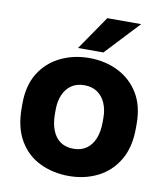

<svg xmlns="http://www.w3.org/2000/svg" viewBox="-84 -810 768 892"><g transform="rotate(10 300.0 -363.5)"><path d="M300 13.2Q226.3 13.2 164.6 -16.2Q102.8 -45.5 66.7 -106.6Q30.5 -167.7 30.5 -260V-280Q30.5 -366.3 66.7 -424.6Q102.8 -482.8 164.6 -513Q226.3 -543.2 300 -543.2Q375 -543.2 436.1 -513Q497.2 -482.8 533.3 -424.6Q569.5 -366.3 569.5 -280V-260Q569.5 -169 533.3 -108.4Q497.2 -47.8 436.1 -17.3Q375 13.2 300 13.2ZM300 -115.2Q335.8 -115.2 360.9 -132.6Q386 -150 399.2 -182.9Q412.5 -215.8 412.5 -260V-280Q412.5 -319.8 399.2 -350.2Q386 -380.5 360.9 -397.7Q335.8 -414.8 300 -414.8Q263.7 -414.8 238.8 -397.7Q214 -380.5 200.8 -350.2Q187.5 -319.8 187.5 -280V-260Q187.5 -214.2 200.8 -181.6Q214 -149 238.8 -132.1Q263.7 -115.2 300 -115.2ZM240 -580 350 -740H509.7L359.7 -580Z"/></g></svg>

Font: Golos Text
Style: Regular
Weight: 400
Designer: A.Korolkova, Vitaly Kuzmin
Foundry: ParaType Ltd
Version: Version 2.004